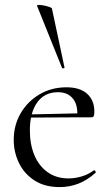

<svg xmlns="http://www.w3.org/2000/svg" viewBox="-20 -751 448 783"><path d="M223.8 12Q162 12 120.1 -15.4Q78.2 -42.8 57.1 -86.9Q36 -131 36 -180.2Q36 -240.8 64.4 -289.3Q92.8 -337.8 141.5 -366.4Q190.2 -395 251.2 -395Q306 -395 335.4 -368.5Q364.8 -342 364.8 -296Q364.8 -285 362.8 -278.8Q360.8 -272.6 353 -272.6H294.6Q299 -322 277.6 -348.5Q256.2 -375 216.6 -375Q161.4 -375 131.6 -333.1Q101.8 -291.2 101.8 -219Q101.8 -162.2 120.2 -118.2Q138.6 -74.2 174.2 -48.8Q209.8 -23.4 259.4 -23.4Q285 -23.4 312.1 -31.2Q339.2 -39 362.8 -56.2Q364.8 -58.2 368.3 -53.8Q371.8 -49.4 369.8 -46.4Q334.4 -15 298.3 -1.5Q262.2 12 223.8 12ZM84.4 -271.4 83.4 -284 311.2 -289V-272.6ZM131.2 -727Q130.2 -731 138.6 -731Q147 -731 159.4 -728.5Q171.8 -726 181.7 -722.5Q191.6 -719 191.8 -716L243 -476Q244.6 -474 239.3 -472.5Q234 -471 233 -474Z"/></svg>

Font: Cormorant Light
Style: Regular
Weight: 300
Designer: Christian Thalmann (Catharsis Fonts)
Foundry: Catharsis Fonts
Version: Version 4.000